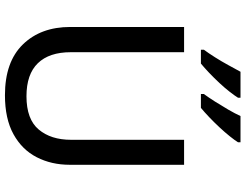

<svg xmlns="http://www.w3.org/2000/svg" viewBox="-128 -854 992 776"><g transform="rotate(90 368.0 -466.0)"><path d="M646 -252Q646 -178 615.5 -118.5Q585 -59 522.5 -24.5Q460 10 365 10Q230 10 159.5 -62.5Q89 -135 89 -254V-714H191V-256Q191 -169 235.5 -123Q280 -77 369 -77Q462 -77 503.5 -126.5Q545 -176 545 -257V-714H646ZM555 -932Q547 -919 531 -899Q515 -879 494.5 -857Q474 -835 453.5 -815.5Q433 -796 416 -782H360V-794Q374 -813 390.5 -839Q407 -865 423 -892.5Q439 -920 449 -942H555ZM375 -932Q367 -919 351.5 -899Q336 -879 315.5 -857Q295 -835 274.5 -815.5Q254 -796 237 -782H181V-794Q195 -813 211.5 -839Q228 -865 243 -892.5Q258 -920 270 -942H375Z"/></g></svg>

Font: Noto Sans New Tai Lue Medium
Style: Regular
Weight: 500
Version: Version 2.003